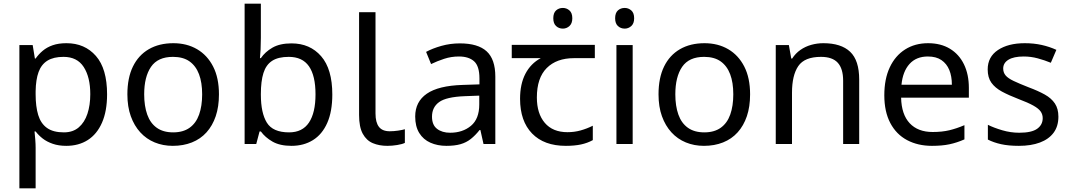

<svg xmlns="http://www.w3.org/2000/svg" viewBox="-20 -780 5798 1040"><path d="M340 -546Q439 -546 499.5 -477Q560 -408 560 -269Q560 -178 532.5 -115.5Q505 -53 455.5 -21.5Q406 10 339 10Q298 10 266 -1Q234 -12 211.5 -29.5Q189 -47 173 -68H167Q169 -51 171 -25Q173 1 173 20V240H85V-536H157L169 -463H173Q189 -486 211.5 -505Q234 -524 265.5 -535Q297 -546 340 -546ZM324 -472Q270 -472 237 -451.5Q204 -431 189 -390Q174 -349 173 -286V-269Q173 -203 187 -157Q201 -111 234.5 -87Q268 -63 326 -63Q375 -63 406.5 -90Q438 -117 453.5 -163.5Q469 -210 469 -270Q469 -362 433.5 -417Q398 -472 324 -472Z M1166 -269Q1166 -202 1148.5 -150.5Q1131 -99 1098.5 -63Q1066 -27 1019.5 -8.5Q973 10 916 10Q863 10 818 -8.5Q773 -27 740 -63Q707 -99 688.5 -150.5Q670 -202 670 -269Q670 -358 700 -419.5Q730 -481 786 -513.5Q842 -546 919 -546Q992 -546 1047.5 -513.5Q1103 -481 1134.5 -419.5Q1166 -358 1166 -269ZM761 -269Q761 -206 777.5 -159.5Q794 -113 829 -88Q864 -63 918 -63Q972 -63 1007 -88Q1042 -113 1058.5 -159.5Q1075 -206 1075 -269Q1075 -333 1058 -378Q1041 -423 1006.5 -447.5Q972 -472 917 -472Q835 -472 798 -418Q761 -364 761 -269Z M1393 -575Q1393 -541 1391.5 -511.5Q1390 -482 1388 -465H1393Q1416 -499 1456 -522Q1496 -545 1559 -545Q1659 -545 1719.5 -475.5Q1780 -406 1780 -268Q1780 -176 1752.5 -114Q1725 -52 1675 -21Q1625 10 1559 10Q1496 10 1456 -13Q1416 -36 1393 -68H1386L1368 0H1305V-760H1393ZM1544 -472Q1487 -472 1454 -450.5Q1421 -429 1407 -384.5Q1393 -340 1393 -271V-267Q1393 -168 1425.5 -115.5Q1458 -63 1546 -63Q1618 -63 1653.5 -116Q1689 -169 1689 -269Q1689 -370 1653.5 -421Q1618 -472 1544 -472Z M2078 10Q2034 10 1999.5 -4.5Q1965 -19 1945 -55.5Q1925 -92 1925 -157V-714H2014V-165Q2014 -117 2032.5 -93Q2051 -69 2091 -69Q2113 -69 2136.5 -72.5Q2160 -76 2173 -80V-6Q2159 1 2131.5 5.5Q2104 10 2078 10Z M2471 -545Q2569 -545 2616 -502Q2663 -459 2663 -365V0H2599L2582 -76H2578Q2555 -47 2530.5 -27.5Q2506 -8 2474.5 1Q2443 10 2398 10Q2350 10 2311.5 -7Q2273 -24 2251 -59.5Q2229 -95 2229 -149Q2229 -229 2292 -272.5Q2355 -316 2486 -320L2577 -323V-355Q2577 -422 2548 -448Q2519 -474 2466 -474Q2424 -474 2386 -461.5Q2348 -449 2315 -433L2288 -499Q2323 -518 2371 -531.5Q2419 -545 2471 -545ZM2497 -259Q2397 -255 2358.5 -227Q2320 -199 2320 -148Q2320 -103 2347.5 -82Q2375 -61 2418 -61Q2486 -61 2531 -98.5Q2576 -136 2576 -214V-262Z M3029 -737Q3049 -737 3064.5 -723.5Q3080 -710 3080 -681Q3080 -653 3064.5 -639Q3049 -625 3029 -625Q3007 -625 2992 -639Q2977 -653 2977 -681Q2977 -710 2992 -723.5Q3007 -737 3029 -737ZM3045 10Q2927 10 2862 -57Q2797 -124 2797 -245Q2797 -325 2826 -380.5Q2855 -436 2909 -465H2752V-537H3202V-465H3089Q2995 -465 2941.5 -411.5Q2888 -358 2888 -252Q2888 -165 2931 -114.5Q2974 -64 3054 -64Q3091 -64 3125 -73.5Q3159 -83 3191 -99V-21Q3162 -5 3127 2.5Q3092 10 3045 10Z M3407 -536V0H3319V-536ZM3364 -737Q3384 -737 3399.5 -723.5Q3415 -710 3415 -681Q3415 -653 3399.5 -639Q3384 -625 3364 -625Q3342 -625 3327 -639Q3312 -653 3312 -681Q3312 -710 3327 -723.5Q3342 -737 3364 -737Z M4043 -269Q4043 -202 4025.5 -150.5Q4008 -99 3975.5 -63Q3943 -27 3896.5 -8.5Q3850 10 3793 10Q3740 10 3695 -8.5Q3650 -27 3617 -63Q3584 -99 3565.5 -150.5Q3547 -202 3547 -269Q3547 -358 3577 -419.5Q3607 -481 3663 -513.5Q3719 -546 3796 -546Q3869 -546 3924.5 -513.5Q3980 -481 4011.5 -419.5Q4043 -358 4043 -269ZM3638 -269Q3638 -206 3654.5 -159.5Q3671 -113 3706 -88Q3741 -63 3795 -63Q3849 -63 3884 -88Q3919 -113 3935.5 -159.5Q3952 -206 3952 -269Q3952 -333 3935 -378Q3918 -423 3883.5 -447.5Q3849 -472 3794 -472Q3712 -472 3675 -418Q3638 -364 3638 -269Z M4440 -546Q4536 -546 4585 -499.5Q4634 -453 4634 -349V0H4547V-343Q4547 -408 4518 -440Q4489 -472 4427 -472Q4338 -472 4304 -422Q4270 -372 4270 -278V0H4182V-536H4253L4266 -463H4271Q4289 -491 4315.5 -509.5Q4342 -528 4374 -537Q4406 -546 4440 -546Z M5007 -546Q5076 -546 5125.5 -516Q5175 -486 5201.5 -431.5Q5228 -377 5228 -304V-251H4861Q4863 -160 4907.5 -112.5Q4952 -65 5032 -65Q5083 -65 5122.5 -74.5Q5162 -84 5204 -102V-25Q5163 -7 5123 1.5Q5083 10 5028 10Q4952 10 4893.5 -21Q4835 -52 4802.5 -113.5Q4770 -175 4770 -264Q4770 -352 4799.5 -415Q4829 -478 4882.5 -512Q4936 -546 5007 -546ZM5006 -474Q4943 -474 4906.5 -433.5Q4870 -393 4863 -321H5136Q5136 -367 5122 -401Q5108 -435 5079.5 -454.5Q5051 -474 5006 -474Z M5713 -148Q5713 -96 5687 -61Q5661 -26 5613 -8Q5565 10 5499 10Q5443 10 5402.5 1Q5362 -8 5331 -24V-104Q5363 -88 5408.5 -74.5Q5454 -61 5501 -61Q5568 -61 5598 -82.5Q5628 -104 5628 -140Q5628 -160 5617 -176Q5606 -192 5577.5 -208Q5549 -224 5496 -244Q5444 -264 5407 -284Q5370 -304 5350 -332Q5330 -360 5330 -404Q5330 -472 5385.5 -509Q5441 -546 5531 -546Q5580 -546 5622.5 -536.5Q5665 -527 5702 -510L5672 -440Q5638 -454 5601 -464Q5564 -474 5525 -474Q5471 -474 5442.5 -456.5Q5414 -439 5414 -409Q5414 -387 5427 -371.5Q5440 -356 5470.5 -341.5Q5501 -327 5552 -307Q5603 -288 5639 -268Q5675 -248 5694 -219.5Q5713 -191 5713 -148Z"/></svg>

Font: uguzrati05
Style: Book
Weight: 400
Designer: Jelle Bosma - Monotype Design Team, Universal Thirst
Foundry: Monotype Imaging Inc.
Version: Version 2.106